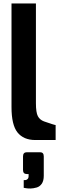

<svg xmlns="http://www.w3.org/2000/svg" viewBox="-20 -803 353 1101"><path d="M112 172V94Q112 70 134 70H210Q231 70 231 94V205Q231 233 220 250Q208 267 191 272Q170 278 154 278Q137 278 128 276L116 274V230Q129 231 135 226Q144 221 144 207V195H134Q112 195 112 172ZM46 -189V-783H186V-211Q186 -158 197 -137Q208 -116 232 -107Q292 -86 299 -86V0H183Q115 0 80 -44Q46 -87 46 -189Z"/></svg>

Font: Mina
Style: Bold
Weight: 700
Version: Version 1.000